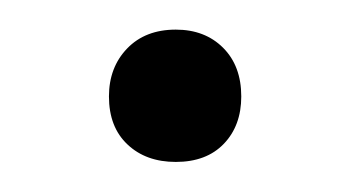

<svg xmlns="http://www.w3.org/2000/svg" viewBox="-20 -100 235 129"><path d="M98.1 -80.1Q117.7 -80.1 129.9 -67.9Q142.1 -55.7 142.1 -35.2Q142.1 -15.6 130.4 -3.4Q118.7 8.8 98.1 8.8Q78.1 8.8 65.7 -2.9Q53.2 -14.6 53.2 -35.2Q53.2 -54.7 65.4 -67.4Q77.6 -80.1 98.1 -80.1Z"/></svg>

Font: FoglihtenNo07calt
Style: Regular
Weight: 500
Designer: gluk (gluksza@wp.pl)
Foundry: gluk (gluksza@wp.pl)
Version: Version 0.844